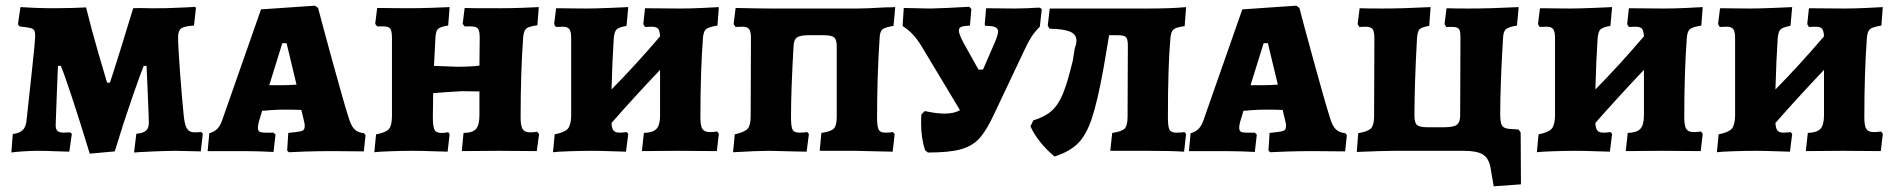

<svg xmlns="http://www.w3.org/2000/svg" viewBox="-20 -531 6672 676"><path d="M194 -299H184Q183 -269 180 -199.5Q177 -130 176 -90Q176 -76 182.5 -70Q189 -64 203 -64L227 -65L233 -60L224 3Q210 3 175.5 1.5Q141 0 112 0Q90 0 60 2Q30 4 20 6L25 -59Q49 -62 60.5 -73.5Q72 -85 74 -112Q79 -157 91.5 -273.5Q104 -390 104 -403Q104 -418 100.5 -424Q97 -430 86.5 -432.5Q76 -435 49 -438L43 -445L52 -506Q65 -505 100 -503.5Q135 -502 167 -502Q203 -502 237 -503Q271 -504 283 -505Q303 -424 326.5 -343.5Q350 -263 357 -240H367Q375 -263 400 -343Q425 -423 449 -502Q468 -503 482.5 -502.5Q497 -502 507 -502H536Q569 -502 585 -503Q613 -504 635.5 -505Q658 -506 665 -507L670 -504L663 -441Q629 -439 618 -431Q607 -423 607 -400Q607 -368 613.5 -281Q620 -194 626 -133Q629 -94 637.5 -79.5Q646 -65 665 -65L689 -66L694 -60L687 2L598 0Q568 0 513 2.5Q458 5 452 6L460 -60Q484 -62 494 -71Q504 -80 504 -98Q504 -119 500.5 -195.5Q497 -272 496 -299H486Q478 -281 446.5 -190.5Q415 -100 384 2L296 10Q262 -102 232 -192.5Q202 -283 194 -299Z M991 -1 995 -63Q1024 -66 1035 -68Q1046 -70 1049.5 -74.5Q1053 -79 1053 -89Q1053 -93 1052 -97.5Q1051 -102 1050 -106L1041 -144Q1019 -145 973 -145Q959 -145 929 -143Q911 -141 903 -141L891 -101Q888 -88 888 -82Q888 -71 893.5 -67.5Q899 -64 917 -64H943L950 -57L943 4Q931 3 895 2Q859 1 817 1H711L717 -62Q733 -66 744 -76.5Q755 -87 762 -107L899 -498L1089 -511L1100 -503Q1112 -456 1150.5 -315.5Q1189 -175 1208 -115Q1216 -88 1228 -76Q1240 -64 1262 -62L1267 -55L1261 2L1149 1Q1102 1 1056 2.5Q1010 4 997 5ZM975 -231Q992 -231 1024 -233L989 -379H974L928 -231Z M1304 -58Q1338 -64 1349 -76.5Q1360 -89 1360 -122V-398Q1360 -422 1354 -430Q1348 -438 1331 -438H1308L1301 -447L1308 -503L1412 -502Q1455 -502 1500.5 -503.5Q1546 -505 1563 -506L1558 -441Q1530 -437 1522 -429Q1514 -421 1513 -397L1508 -299L1590 -296Q1640 -296 1668 -300L1669 -398Q1669 -422 1663 -430Q1657 -438 1639 -438H1616L1609 -447L1616 -503Q1616 -502 1740 -502Q1777 -502 1819 -503.5Q1861 -505 1877 -506L1872 -442Q1842 -438 1833 -430.5Q1824 -423 1822 -400Q1813 -276 1813 -117Q1813 -87 1820.5 -76Q1828 -65 1846 -65Q1855 -65 1862 -66Q1869 -67 1871 -67L1878 -59L1870 1L1736 0L1606 1L1612 -63Q1643 -63 1655.5 -76.5Q1668 -90 1668 -125V-209L1606 -210Q1582 -209 1550 -206.5Q1518 -204 1505 -203L1504 -117Q1504 -85 1510 -74Q1516 -63 1533 -63Q1542 -63 1549 -64Q1556 -65 1558 -66L1563 -58L1556 3Q1541 3 1503.5 1.5Q1466 0 1433 0Q1398 0 1355 1.5Q1312 3 1298 5Z M2505 -68 2511 -60 2504 1 2370 0 2240 1 2247 -63Q2279 -64 2291.5 -77.5Q2304 -91 2304 -125V-285Q2210 -186 2133 -98Q2134 -79 2140 -71.5Q2146 -64 2161 -64Q2171 -64 2178 -65Q2185 -66 2187 -66L2192 -59L2184 3Q2170 3 2133 1.5Q2096 0 2063 0Q2028 0 1984.5 1.5Q1941 3 1927 5L1933 -58Q1968 -65 1979 -77.5Q1990 -90 1991 -122V-397Q1991 -420 1984.5 -428.5Q1978 -437 1961 -437L1937 -436L1931 -446L1938 -502L2043 -501Q2072 -501 2123.5 -503Q2175 -505 2192 -506L2186 -440Q2158 -435 2150.5 -427Q2143 -419 2141 -396Q2136 -323 2133 -216Q2215 -299 2304 -403Q2303 -423 2297 -430Q2291 -437 2274 -437L2251 -436L2245 -446L2251 -502L2374 -501Q2411 -501 2453 -503Q2495 -505 2511 -506L2506 -441Q2475 -436 2466 -428.5Q2457 -421 2455 -398Q2446 -276 2446 -117Q2446 -88 2453 -77Q2460 -66 2479 -66Q2489 -66 2496 -67Q2503 -68 2505 -68Z M2567 -58Q2602 -66 2612.5 -78Q2623 -90 2623 -122L2624 -397Q2624 -420 2617.5 -428.5Q2611 -437 2594 -437L2570 -436L2563 -446L2570 -503Q2652 -501 2696 -501H2999Q3029 -501 3097 -505Q3120 -505 3132 -506L3126 -440Q3096 -435 3087 -427.5Q3078 -420 3077 -398Q3068 -262 3068 -117Q3068 -86 3073.5 -75Q3079 -64 3096 -64Q3114 -64 3124 -66L3130 -59L3123 3L3074 2L2992 0H2866L2872 -63Q2906 -68 2916 -78.5Q2926 -89 2926 -120V-368Q2926 -392 2916.5 -399.5Q2907 -407 2881 -407H2827Q2798 -407 2786.5 -399.5Q2775 -392 2774 -369Q2765 -215 2765 -117Q2765 -85 2770.5 -74.5Q2776 -64 2793 -64Q2810 -64 2822 -66L2828 -59L2820 3L2770 2L2690 0Q2648 0 2561 5Z M3648 -499 3641 -437Q3623 -419 3612 -402Q3601 -385 3586 -353L3479 -127Q3453 -71 3428.5 -44Q3404 -17 3363.5 -5.5Q3323 6 3247 6L3237 -2Q3223 -45 3223 -98Q3223 -118 3224 -128L3236 -140Q3277 -131 3306 -131Q3339 -131 3360 -143L3226 -366Q3196 -416 3161 -437L3158 -441L3162 -503Q3214 -502 3230.5 -501.5Q3247 -501 3255 -501L3314 -503Q3408 -508 3393 -507L3400 -499L3395 -441Q3373 -440 3364.5 -436.5Q3356 -433 3356 -423Q3356 -411 3373 -379L3425 -286H3441L3484 -385Q3494 -410 3494 -420Q3494 -431 3484 -435.5Q3474 -440 3449 -440L3447 -445L3452 -502L3552 -501L3597 -502Q3625 -504 3641 -504Z M4150 -66 4156 -59 4149 3Q4103 0 4016 0H3889L3896 -63Q3930 -68 3940 -78.5Q3950 -89 3950 -120L3951 -371Q3951 -393 3944.5 -400Q3938 -407 3917 -407H3885L3865 -289Q3844 -174 3824.5 -115Q3805 -56 3775.5 -26.5Q3746 3 3693 20Q3667 -1 3644.5 -28.5Q3622 -56 3608 -86L3618 -107Q3660 -120 3683.5 -141.5Q3707 -163 3723 -202.5Q3739 -242 3757 -317L3764 -360Q3770 -377 3770 -388Q3770 -410 3747.5 -419.5Q3725 -429 3675 -430L3669 -441L3676 -501H4023Q4104 -501 4156 -506L4151 -439Q4121 -435 4112 -427.5Q4103 -420 4101 -398Q4092 -302 4092 -117Q4092 -85 4097.5 -74.5Q4103 -64 4121 -64Q4140 -64 4150 -66Z M4446 -1 4450 -63Q4479 -66 4490 -68Q4501 -70 4504.5 -74.5Q4508 -79 4508 -89Q4508 -93 4507 -97.5Q4506 -102 4505 -106L4496 -144Q4474 -145 4428 -145Q4414 -145 4384 -143Q4366 -141 4358 -141L4346 -101Q4343 -88 4343 -82Q4343 -71 4348.5 -67.5Q4354 -64 4372 -64H4398L4405 -57L4398 4Q4386 3 4350 2Q4314 1 4272 1H4166L4172 -62Q4188 -66 4199 -76.5Q4210 -87 4217 -107L4354 -498L4544 -511L4555 -503Q4567 -456 4605.5 -315.5Q4644 -175 4663 -115Q4671 -88 4683 -76Q4695 -64 4717 -62L4722 -55L4716 2L4604 1Q4557 1 4511 2.5Q4465 4 4452 5ZM4430 -231Q4447 -231 4479 -233L4444 -379H4429L4383 -231Z M5335 118 5239 125 5228 60Q5222 26 5201 13Q5180 0 5134 0H4889L4837 1L4757 4L4762 -62Q4797 -68 4807.5 -79.5Q4818 -91 4818 -122L4819 -397Q4819 -420 4812.5 -428.5Q4806 -437 4788 -437L4766 -436L4760 -446L4767 -502Q4794 -501 4846 -501Q4920 -501 5017 -506L5012 -440Q4984 -435 4977.5 -427.5Q4971 -420 4969 -396Q4960 -232 4960 -123Q4960 -99 4969 -91Q4978 -83 5005 -83H5066Q5098 -83 5109.5 -92Q5121 -101 5121 -125L5122 -401Q5122 -419 5118.5 -426Q5115 -433 5105.5 -435Q5096 -437 5072 -436L5066 -446L5073 -502Q5099 -501 5152 -501Q5229 -501 5327 -506L5321 -441Q5291 -436 5282 -428Q5273 -420 5272 -398Q5262 -233 5262 -129Q5262 -98 5269 -88Q5276 -78 5297 -77L5327 -75L5334 -64Z M5969 -68 5975 -60 5968 1 5834 0 5704 1 5711 -63Q5743 -64 5755.5 -77.5Q5768 -91 5768 -125V-285Q5674 -186 5597 -98Q5598 -79 5604 -71.5Q5610 -64 5625 -64Q5635 -64 5642 -65Q5649 -66 5651 -66L5656 -59L5648 3Q5634 3 5597 1.5Q5560 0 5527 0Q5492 0 5448.5 1.5Q5405 3 5391 5L5397 -58Q5432 -65 5443 -77.5Q5454 -90 5455 -122V-397Q5455 -420 5448.5 -428.5Q5442 -437 5425 -437L5401 -436L5395 -446L5402 -502L5507 -501Q5536 -501 5587.5 -503Q5639 -505 5656 -506L5650 -440Q5622 -435 5614.5 -427Q5607 -419 5605 -396Q5600 -323 5597 -216Q5679 -299 5768 -403Q5767 -423 5761 -430Q5755 -437 5738 -437L5715 -436L5709 -446L5715 -502L5838 -501Q5875 -501 5917 -503Q5959 -505 5975 -506L5970 -441Q5939 -436 5930 -428.5Q5921 -421 5919 -398Q5910 -276 5910 -117Q5910 -88 5917 -77Q5924 -66 5943 -66Q5953 -66 5960 -67Q5967 -68 5969 -68Z M6603 -68 6609 -60 6602 1 6468 0 6338 1 6345 -63Q6377 -64 6389.5 -77.5Q6402 -91 6402 -125V-285Q6308 -186 6231 -98Q6232 -79 6238 -71.5Q6244 -64 6259 -64Q6269 -64 6276 -65Q6283 -66 6285 -66L6290 -59L6282 3Q6268 3 6231 1.5Q6194 0 6161 0Q6126 0 6082.5 1.5Q6039 3 6025 5L6031 -58Q6066 -65 6077 -77.5Q6088 -90 6089 -122V-397Q6089 -420 6082.5 -428.5Q6076 -437 6059 -437L6035 -436L6029 -446L6036 -502L6141 -501Q6170 -501 6221.5 -503Q6273 -505 6290 -506L6284 -440Q6256 -435 6248.5 -427Q6241 -419 6239 -396Q6234 -323 6231 -216Q6313 -299 6402 -403Q6401 -423 6395 -430Q6389 -437 6372 -437L6349 -436L6343 -446L6349 -502L6472 -501Q6509 -501 6551 -503Q6593 -505 6609 -506L6604 -441Q6573 -436 6564 -428.5Q6555 -421 6553 -398Q6544 -276 6544 -117Q6544 -88 6551 -77Q6558 -66 6577 -66Q6587 -66 6594 -67Q6601 -68 6603 -68Z"/></svg>

Font: Alegreya SC ExtraBold
Style: Regular
Weight: 800
Designer: Juan Pablo del Peral
Foundry: Huerta Tipografica
Version: Version 2.007; ttfautohint (v1.6)